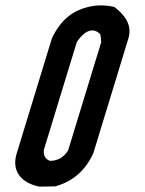

<svg xmlns="http://www.w3.org/2000/svg" viewBox="-20 -693 539 715"><path d="M185.7 1C251.3 -17 298.6 -58.3 327.7 -123L458.5 -551C467.4 -579.9 459.4 -604.2 449.8 -620.5C440.1 -636.8 425.5 -652.3 406 -667C361.2 -677.7 317.5 -674 274.6 -656C231.8 -638 198.1 -603 173.5 -551L42 -121C21.8 -54.7 60.5 -11.3 126.4 2C162.8 2 160.9 1 185.7 1ZM165.8 -94C148.5 -100.7 141 -114.3 143.3 -135L265.9 -536C283 -562.7 318.5 -600.2 353.1 -566C355.3 -558 356.6 -548 356.9 -536L233.7 -133C217.8 -107 195.1 -94 165.8 -94Z"/></svg>

Font: Din Kursivschrift
Style: Eng
Weight: 400
Version: Version 1.089